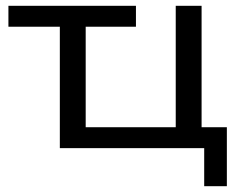

<svg xmlns="http://www.w3.org/2000/svg" viewBox="-20 -510 838 661"><path d="M683 131V0H186V-418H9V-490H448V-418H275V-72H585V-490H674V-72H761V131Z"/></svg>

Font: Nunito Sans 10pt SemiExpanded
Style: Regular
Weight: 400
Width: 6
Designer: Vernon Adams
Foundry: Vernon Adams
Version: Version 3.101;gftools[0.9.27]